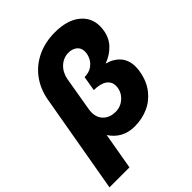

<svg xmlns="http://www.w3.org/2000/svg" viewBox="-271 -870 1168 1168"><g transform="rotate(-45 313.0 -286.0)"><path d="M223 -235Q223 -187 253 -160Q283 -133 329 -133Q376 -133 409.5 -166Q443 -199 443 -244Q443 -279 415 -299.5Q387 -320 329 -321L345 -416Q385 -417 410 -435Q435 -453 446 -477.5Q457 -502 457 -524Q457 -557 435 -574Q413 -591 381 -591Q338 -591 305.5 -561.5Q273 -532 263 -483L226 -265Q223 -249 223 -235ZM350 12Q246 12 191 -72L150 165H-22L91 -481Q105 -557 148 -615Q191 -673 258.5 -705Q326 -737 410 -737Q514 -737 572.5 -690.5Q631 -644 631 -569Q631 -552 628 -534Q619 -479 583.5 -441.5Q548 -404 494 -384Q549 -369 579.5 -333Q610 -297 610 -241Q610 -219 606 -200Q594 -131 556.5 -83Q519 -35 465 -11.5Q411 12 350 12Z"/></g></svg>

Font: Geom ExtraBold
Style: Bold Italic
Weight: 800
Italic angle: -10°
Version: Version 1.102